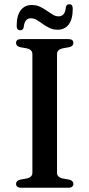

<svg xmlns="http://www.w3.org/2000/svg" viewBox="-20 -884 421 904"><path d="M248.5 -71Q248.5 -60 255 -53.5Q261.5 -47 273.5 -44L306.5 -38Q325.5 -33 325.5 -18Q325.5 -10 319.8 -5Q314 0 301 0H80Q67.5 0 61.5 -5Q55.5 -10 55.5 -18Q55.5 -33 74.5 -38L107.5 -44Q119.5 -47 126 -53.5Q132.5 -60 132.5 -71V-629Q132.5 -640 126 -646.5Q119.5 -653 107.5 -656L74.5 -662Q55.5 -667 55.5 -682Q55.5 -690.5 61.5 -695.2Q67.5 -700 80 -700H301Q314 -700 319.8 -695.2Q325.5 -690.5 325.5 -682Q325.5 -667 306.5 -662L273.5 -656Q261.5 -653 255 -646.5Q248.5 -640 248.5 -629ZM251.5 -744Q230.5 -744 213.2 -752.2Q196 -760.5 181.2 -771.2Q166.5 -782 152.8 -790Q139 -798 125.5 -798Q95.5 -798 91.5 -755Q89 -741.5 75 -741.5Q58.5 -741.5 58.5 -762Q58.5 -811 77.5 -835.8Q96.5 -860.5 129.5 -860.5Q151 -860.5 168 -852.5Q185 -844.5 199.8 -834Q214.5 -823.5 228.2 -815.2Q242 -807 256 -807Q286.5 -807 290 -849.5Q292.5 -864 306.5 -864Q322.5 -864 322.5 -843Q322.5 -793.5 303.5 -768.8Q284.5 -744 251.5 -744Z"/></svg>

Font: Fraunces
Style: Regular
Weight: 400
Version: Version 1.000;[b76b70a41]